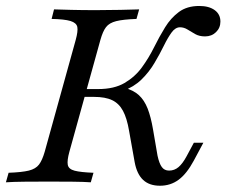

<svg xmlns="http://www.w3.org/2000/svg" viewBox="-26 -602 748 634"><path d="M502.2 11.3Q467 11.3 446.5 -8Q426.1 -27.2 418.8 -66L400.2 -170.1Q393.2 -211.6 380.1 -236Q367 -260.4 344.4 -271.2Q321.8 -282.1 283.9 -282.1H242.1L248.6 -307.9H298.3Q350.9 -307.9 385.3 -328Q419.7 -348.2 442.4 -379.3Q465.1 -410.4 482.5 -445.4Q499.9 -480.5 519 -511.6Q538 -542.7 564.8 -562.5Q591.5 -582.3 632 -582.3Q664 -582.3 682.9 -568.6Q701.8 -554.9 701.8 -530.8Q701.8 -509.9 687.3 -495.9Q672.8 -481.8 651.1 -481.8Q632.1 -481.8 618.5 -489.5Q604.9 -497.3 593.1 -504.6Q581.3 -511.9 568.4 -511.9Q553.1 -511.9 540.7 -494.9Q528.2 -477.8 514.9 -450.7Q501.7 -423.7 484 -393.9Q466.4 -364 441.1 -339.3Q415.7 -314.6 379.6 -301.8L385.3 -312Q414.9 -304.1 432.7 -287.7Q450.5 -271.3 461.4 -243.8Q472.2 -216.2 479.3 -174.7L494.2 -87.9Q499.7 -62.2 508.3 -50.5Q516.8 -38.7 532.3 -38.7Q550 -38.7 563.6 -50.3Q577.2 -61.9 590.2 -86.1L614.1 -130.6H645.5L614.1 -71.9Q590.6 -28.2 563.9 -8.5Q537.2 11.3 502.2 11.3ZM-6.5 0 2.4 -31.5Q46.4 -33.1 69.2 -38.7Q92 -44.4 102.7 -58.5Q113.5 -72.6 121.6 -100.8L224 -470.2Q232 -499.2 229.3 -512.9Q226.5 -526.6 206.6 -532.7Q186.6 -538.7 144.4 -539.5L152.4 -571Q174.3 -570.2 209.9 -569.4Q245.5 -568.5 290.9 -568.5Q334.6 -568.5 371.8 -569.4Q409.1 -570.2 433.5 -571L424.7 -539.5Q380.5 -537.9 357.8 -532.2Q335 -526.5 324.3 -512.7Q313.6 -499 305.5 -470.1L203.1 -100.8Q195.1 -71.8 197.8 -57.7Q200.5 -43.5 220.5 -38.3Q240.4 -33.1 282.7 -31.5L273.8 0Q251.9 -1.6 215.6 -2Q179.2 -2.4 136 -2.4Q89.8 -2.4 53.4 -2Q17 -1.6 -6.5 0Z"/></svg>

Font: Playfair 5pt SemiExpanded Light 12pt
Style: Italic
Weight: 300
Italic angle: -15.6°
Version: Version 2.000;gftools[0.9.28]